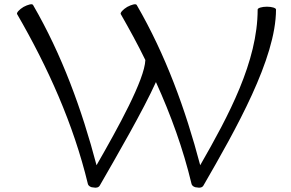

<svg xmlns="http://www.w3.org/2000/svg" viewBox="-20 -844 1346 889"><path d="M442 15C523 -126 643 -333 702 -464C771 -312 828 -155 867 8C870 18 881 24 893 24C905 27 917 24 922 15C1072 -245 1258 -572 1258 -800C1258 -807 1239 -813 1216 -813C1193 -813 1173 -807 1173 -800C1173 -559 1039 -309 907 -79C839 -337 747 -590 613 -821C609 -828 590 -823 569 -812C549 -800 536 -785 539 -779C579 -709 618 -638 653 -566C650 -476 527 -253 427 -79C359 -337 267 -590 133 -821C129 -828 110 -823 89 -812C69 -800 56 -785 59 -779C202 -532 320 -270 387 8C390 18 401 24 413 24C425 27 437 24 442 15Z"/></svg>

Font: Nupuram Expanded Light
Style: Regular
Weight: 300
Width: 7
Designer: Santhosh Thottingal (santhosh.thottingal@gmail.com)
Foundry: SMC
Version: Version 1.000